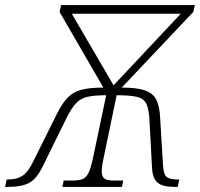

<svg xmlns="http://www.w3.org/2000/svg" viewBox="-81 -734 785 754"><path d="M-61 0 -55 -29H-52Q-16 -29 5.5 -42.5Q27 -56 45 -91L143 -288Q163 -328 184.5 -350.5Q206 -373 238.5 -381.5Q271 -390 325 -390L153 -687L159 -714H684L678 -687L397 -390Q457 -390 488.5 -379Q520 -368 533 -342Q546 -316 548 -270L559 -88Q561 -49 573.5 -39Q586 -29 620 -29H623L617 0H604Q558 0 538 -16.5Q518 -33 516 -76L506 -261Q504 -304 494 -325.5Q484 -347 457.5 -353.5Q431 -360 377 -360L325 -109Q317 -72 319 -54Q321 -36 332.5 -30.5Q344 -25 368 -25H403L398 0H164L169 -25H204Q229 -25 243 -30.5Q257 -36 266 -54Q275 -72 283 -108L336 -360Q291 -360 263.5 -354Q236 -348 218 -329Q200 -310 181 -272L86 -79Q63 -32 34 -16Q5 0 -52 0ZM365 -399 629 -680H201Z"/></svg>

Font: Noto Serif ExtraLight
Style: Italic
Weight: 200
Italic angle: -12°
Designer: Monotype Design Team
Foundry: Monotype Imaging Inc.
Version: Version 2.014; ttfautohint (v1.8.4.7-5d5b)